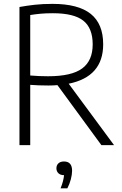

<svg xmlns="http://www.w3.org/2000/svg" viewBox="-20 -768 648 1016"><path d="M83 0V-731Q121.5 -738 163.8 -742.8Q206 -747.5 258 -747.5Q393.5 -747.5 459.8 -694.8Q526 -642 526 -533.5Q526 -362 343.5 -325L583.5 0H516.5L284 -317.5Q261 -315.5 236 -315.5Q205.5 -315.5 183.5 -316.5Q161.5 -317.5 140 -319V0ZM234.5 -364.5Q359 -364.5 414.8 -405.8Q470.5 -447 470.5 -533Q470.5 -619 421 -658.5Q371.5 -698 259.5 -698Q223 -698 195.8 -695.5Q168.5 -693 140 -688.5V-368.5Q167 -366.5 187.2 -365.5Q207.5 -364.5 234.5 -364.5ZM300.5 228.5Q309 207.5 313.2 190.8Q317.5 174 319 159Q300 159 289.2 148.8Q278.5 138.5 278.5 122.5Q278.5 106.5 289 96.5Q299.5 86.5 318.5 86.5Q361.5 86.5 361.5 135.5Q361.5 155 355 180.2Q348.5 205.5 336.5 228.5Z"/></svg>

Font: Encode Sans Semi Condensed Light
Style: Regular
Weight: 300
Width: 4
Designer: Multiple Designers
Foundry: Impallari Type
Version: Version 3.000; ttfautohint (v1.8.3) -l 8 -r 50 -G 200 -x 14 